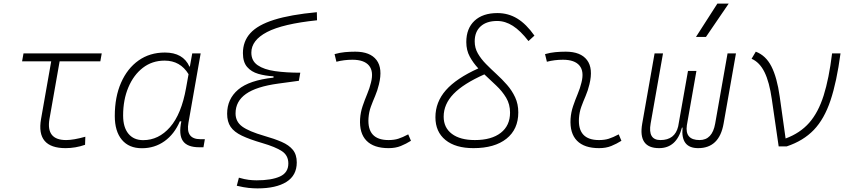

<svg xmlns="http://www.w3.org/2000/svg" viewBox="-20 -815 4728 1069"><path d="M345.2 9.8Q180.2 9.8 208.5 -152.3L265.1 -473.6H103L110.8 -517.6H546.4L538.6 -473.6H312L255.4 -152.3Q235.4 -35.2 348.1 -35.2Q389.2 -35.2 455.1 -53.7L453.6 -8.8Q400.4 9.8 345.2 9.8Z M1037.1 -444.3 1050.3 -517.6H1097.2L1029.3 -131.8Q1012.7 -40 1095.7 -40H1120.6L1112.8 4.9H1089.4Q1022.5 4.9 998.3 -30.3Q974.1 -65.4 989.7 -139.6H981.4Q950.7 -67.9 895.8 -28.8Q840.8 10.3 770 10.3Q697.8 10.3 658.4 -36.9Q619.1 -84 619.1 -169.4Q619.1 -275.4 654.1 -354.7Q689 -434.1 751.5 -478.3Q814 -522.5 897.9 -522.5Q999.5 -522.5 1034.7 -444.3ZM896.5 -477.5Q827.1 -477.5 775.4 -437.5Q723.6 -397.5 694.6 -328.4Q665.5 -259.3 665.5 -171.9Q665.5 -106 695.1 -70.3Q724.6 -34.7 777.3 -34.7Q863.3 -34.7 926.8 -107.2Q990.2 -179.7 1016.1 -325.7L1029.8 -401.9Q983.9 -477.5 896.5 -477.5Z M1413.6 233.9Q1390.6 233.9 1364 231.2Q1337.4 228.5 1298.3 219.2L1310.1 174.3Q1342.3 183.6 1365 186.3Q1387.7 189 1408.7 189Q1491.7 189 1538.6 167.7Q1585.4 146.5 1585.4 95.2Q1585.4 50.3 1549.6 26.6Q1513.7 2.9 1439.9 -18.6Q1369.6 -39.1 1326.7 -59.6Q1283.7 -80.1 1264.2 -108.6Q1244.6 -137.2 1244.6 -181.6Q1244.6 -263.7 1305.9 -315.9Q1367.2 -368.2 1502.9 -382.8V-390.1Q1457 -392.6 1418.2 -403.8Q1379.4 -415 1356 -442.1Q1332.5 -469.2 1332.5 -519Q1332.5 -585 1374 -630.6Q1415.5 -676.3 1506.3 -704.8Q1597.2 -733.4 1744.1 -747.1L1745.1 -702.1Q1553.7 -682.1 1466.6 -636.5Q1379.4 -590.8 1379.4 -522Q1379.4 -476.1 1414.6 -451.9Q1449.7 -427.7 1511.5 -418.9Q1573.2 -410.2 1651.9 -410.2L1644 -365.2L1529.3 -349.6Q1407.2 -333 1349.4 -292Q1291.5 -251 1291.5 -183.6Q1291.5 -137.7 1328.4 -110.6Q1365.2 -83.5 1451.2 -58.6Q1507.8 -42.5 1548.3 -24.9Q1588.9 -7.3 1610.6 19.3Q1632.3 45.9 1632.3 89.4Q1632.3 161.6 1574.7 197.8Q1517.1 233.9 1413.6 233.9Z M2252.9 -66.9 2268.1 -31.2Q2241.2 -14.2 2211.7 -2.2Q2182.1 9.8 2143.6 9.8Q2061 9.8 2020.5 -31.7Q1980 -73.2 1984.9 -153.3Q1987.3 -189.9 1999 -224.4Q2010.7 -258.8 2024.4 -291.5Q2038.1 -324.2 2045.4 -355Q2061.5 -417.5 2034.4 -450Q2007.3 -482.4 1942.4 -482.4Q1896 -482.4 1853 -471.2L1842.8 -513.7Q1871.6 -522 1900.4 -524.7Q1929.2 -527.3 1958 -527.3Q2041 -527.3 2076.4 -480.7Q2111.8 -434.1 2089.8 -345.2Q2081.5 -310.5 2068.6 -280.5Q2055.7 -250.5 2044.9 -221.2Q2034.2 -191.9 2031.7 -157.7Q2023.4 -35.2 2143.1 -35.2Q2173.8 -35.2 2197.3 -42.5Q2220.7 -49.8 2252.9 -66.9Z M2616.2 9.8Q2516.1 9.8 2460.2 -35.6Q2404.3 -81.1 2404.3 -162.1Q2404.3 -246.6 2462.4 -312.7Q2520.5 -378.9 2643.1 -434.1Q2614.7 -464.4 2595.5 -499.8Q2576.2 -535.2 2576.2 -580.6Q2576.2 -656.7 2622.1 -699.5Q2668 -742.2 2749.5 -742.2Q2810.1 -742.2 2860.1 -711.7Q2910.2 -681.2 2955.6 -616.7L2922.4 -586.4Q2877.9 -644 2835.4 -671.1Q2793 -698.2 2748 -698.2Q2689 -698.2 2656 -668.2Q2623 -638.2 2623 -584.5Q2623 -547.9 2640.6 -517.3Q2658.2 -486.8 2685.8 -458.7Q2713.4 -430.7 2744.4 -402.3Q2775.4 -374 2803 -342.5Q2830.6 -311 2848.1 -273.4Q2865.7 -235.8 2865.7 -189Q2865.7 -95.2 2799.8 -42.7Q2733.9 9.8 2616.2 9.8ZM2676.8 -400.9Q2560.1 -349.1 2505.1 -292Q2450.2 -234.9 2450.2 -165.5Q2450.2 -104 2496.1 -69.6Q2542 -35.2 2624 -35.2Q2716.3 -35.2 2768.1 -75.4Q2819.8 -115.7 2819.8 -188Q2819.8 -234.4 2798.1 -270.8Q2776.4 -307.1 2743.2 -338.4Q2710 -369.6 2676.8 -400.9Z M3424.8 -66.9 3439.9 -31.2Q3413.1 -14.2 3383.5 -2.2Q3354 9.8 3315.4 9.8Q3232.9 9.8 3192.4 -31.7Q3151.9 -73.2 3156.7 -153.3Q3159.2 -189.9 3170.9 -224.4Q3182.6 -258.8 3196.3 -291.5Q3210 -324.2 3217.3 -355Q3233.4 -417.5 3206.3 -450Q3179.2 -482.4 3114.3 -482.4Q3067.9 -482.4 3024.9 -471.2L3014.6 -513.7Q3043.5 -522 3072.3 -524.7Q3101.1 -527.3 3129.9 -527.3Q3212.9 -527.3 3248.3 -480.7Q3283.7 -434.1 3261.7 -345.2Q3253.4 -310.5 3240.5 -280.5Q3227.5 -250.5 3216.8 -221.2Q3206.1 -191.9 3203.6 -157.7Q3195.3 -35.2 3314.9 -35.2Q3345.7 -35.2 3369.1 -42.5Q3392.6 -49.8 3424.8 -66.9Z M3867.2 9.8Q3769 9.8 3780.3 -104.5H3776.9Q3746.6 9.8 3649.4 9.8Q3531.7 9.8 3555.7 -127L3624.5 -517.6H3671.4L3602.5 -127Q3586.4 -35.2 3657.2 -35.2Q3737.8 -35.2 3755.9 -111.3L3810.5 -419.9H3857.4L3804.2 -117.2Q3792.5 -35.2 3875 -35.2Q3945.8 -35.2 3961.9 -127L4030.8 -517.6H4077.6L4008.8 -127Q3984.9 9.8 3867.2 9.8ZM3855 -609.4 3974.1 -794.9H4037.1L3910.6 -609.4Z M4315.4 0 4277.3 -262.2Q4263.7 -358.4 4236.6 -413.3Q4209.5 -468.3 4164.6 -487.8L4188 -527.3Q4243.7 -506.3 4274.9 -445.3Q4306.2 -384.3 4321.3 -276.9L4354 -43.9Q4434.6 -73.7 4485.4 -131.3Q4536.1 -189 4565.9 -283.4Q4595.7 -377.9 4612.8 -517.6H4659.7Q4638.7 -359.4 4604 -255.9Q4569.3 -152.3 4511 -91.6Q4452.6 -30.8 4360.4 0Z"/></svg>

Font: Cascadia Mono NF ExtraLight
Style: Italic
Weight: 200
Italic angle: -10°
Monospace: yes
Designer: Aaron Bell
Foundry: Saja Typeworks
Version: Version 2404.023; ttfautohint (v1.8.4)